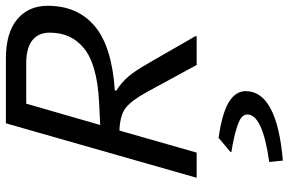

<svg xmlns="http://www.w3.org/2000/svg" viewBox="-186 -509 991 659"><g transform="rotate(-90 309.5 -179.5)"><path d="M515.1 -3.9 514.2 0H416L323.2 -170.9Q292.5 -226.1 267.3 -244.6Q242.2 -263.2 190.9 -265.1L115.2 0H28.8L215.8 -654.8H438Q525.9 -654.8 572.5 -616.2Q619.1 -577.6 619.1 -511.2Q619.1 -408.7 549.3 -349.9Q479.5 -291 328.1 -280.8V-275.9Q356 -257.8 375.7 -235.1Q395.5 -212.4 422.9 -164.1ZM421.9 -585H283.2L210 -331.1L290 -335Q355 -338.4 401.4 -351.8Q447.8 -365.2 474.9 -388.2Q502 -411.1 514.4 -439.7Q526.9 -468.3 526.9 -504.9Q526.9 -543.5 500.5 -564.2Q474.1 -585 421.9 -585ZM87.9 295.9 83 250 84 249Q246.1 226.1 246.1 173.8Q246.1 163.1 236.6 154.5Q227.1 146 197.5 136.7Q168 127.4 117.2 119.1V116.2L166 75.2Q252.9 87.9 289.6 111.1Q326.2 134.3 326.2 168Q326.2 275.4 87.9 295.9Z"/></g></svg>

Font: IntelOne Mono
Style: Italic
Weight: 400
Italic angle: -16°
Designer: Fred Shallcrass
Foundry: Frere-Jones Type LLC
Version: Version 1.200;hotconv 1.1.0;makeotfexe 2.6.0;FJTRelease1.2